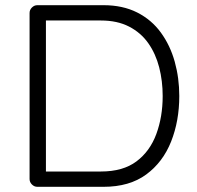

<svg xmlns="http://www.w3.org/2000/svg" viewBox="-20 -720 759 740"><path d="M379 -700Q453 -700 508.5 -672Q564 -644 600 -594.5Q636 -545 653.5 -482Q671 -419 671 -350Q671 -254 639.5 -174.5Q608 -95 543.5 -47.5Q479 0 379 0H124Q112 0 103 -9Q94 -18 94 -30V-670Q94 -682 103 -691Q112 -700 124 -700ZM369 -59Q454 -59 506 -98Q558 -137 582.5 -203.5Q607 -270 607 -350Q607 -408 593.5 -460.5Q580 -513 551.5 -553.5Q523 -594 477.5 -617.5Q432 -641 369 -641H150L157 -650V-49L151 -59Z"/></svg>

Font: Quicksand Light
Style: Regular
Weight: 400
Version: Version 3.004